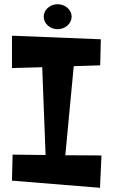

<svg xmlns="http://www.w3.org/2000/svg" viewBox="-20 -884 536 914"><path d="M291 -145 331 -569 457 -573 460 -697 37 -714V-560L181 -564L197 -146L40 -148L37 -24L456 10L463 -144ZM321 -805C321 -837 291 -864 254 -864C218 -864 188 -837 188 -805C188 -772 218 -745 254 -745C291 -745 321 -772 321 -805Z"/></svg>

Font: Peralta
Style: Regular
Weight: 400
Designer: Astigmatic (AOETI)
Foundry: Astigmatic (AOETI)
Version: Version 1.000